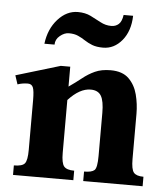

<svg xmlns="http://www.w3.org/2000/svg" viewBox="-48 -667 606 709"><g transform="rotate(5 255.0 -312.0)"><path d="M506.8 0H286.6V-35.2Q314.9 -35.2 325 -44.4Q335 -53.7 335 -97.2V-256.8Q335 -300.8 323.7 -319.8Q312.5 -338.9 284.7 -338.9Q244.1 -338.9 202.1 -293V-97.2Q202.1 -59.1 212.2 -47.1Q222.2 -35.2 250 -35.2V0H26.4V-35.2Q57.6 -35.2 66.9 -46.9Q76.2 -58.6 76.2 -97.2V-281.2Q76.2 -316.4 71 -328.6Q65.9 -340.8 51.8 -340.8Q31.7 -340.8 13.7 -334.5L2.9 -367.2L167 -416.5H202.1V-342.8Q227.5 -360.4 248.8 -377.4Q270 -394.5 294.2 -405.5Q318.4 -416.5 352.1 -416.5Q396 -416.5 419.4 -393.6Q442.9 -370.6 451.9 -335.7Q460.9 -300.8 460.9 -264.2V-97.2Q460.9 -58.6 470.7 -46.9Q480.5 -35.2 506.8 -35.2ZM417 -624Q415.5 -567.4 386.5 -532.2Q357.4 -497.1 316.4 -497.1Q292 -497.1 275.9 -503.4Q259.8 -509.8 247.3 -518.1Q234.9 -526.4 220.9 -532.7Q207 -539.1 186.5 -539.1Q169.9 -539.1 153.6 -525.6Q137.2 -512.2 137.2 -492.7H99.6Q106.4 -547.9 138.9 -584Q171.4 -620.1 212.9 -620.1Q240.2 -620.1 260.5 -610.1Q280.8 -600.1 299.6 -589.8Q318.4 -579.6 339.8 -579.6Q356 -579.6 367.2 -589.6Q378.4 -599.6 381.8 -624Z"/></g></svg>

Font: Scheherazade New
Style: Bold
Weight: 700
Designer: SIL International
Foundry: SIL International
Version: Version 4.000